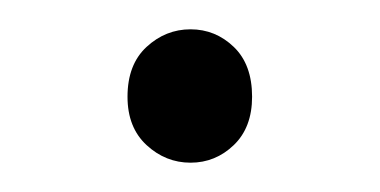

<svg xmlns="http://www.w3.org/2000/svg" viewBox="-20 -388 259 131"><path d="M110 -277Q93 -277 80 -289Q67 -301 67 -322Q67 -344 80 -356Q93 -368 110 -368Q127 -368 139.5 -356Q152 -344 152 -322Q152 -301 139.5 -289Q127 -277 110 -277Z"/></svg>

Font: TypoPRO Source Sans Pro
Style: Regular
Weight: 300
Designer: Paul D. Hunt
Foundry: Adobe Systems Incorporated
Version: Version 2.020;PS 2.000;hotconv 1.0.86;makeotf.lib2.5.63406